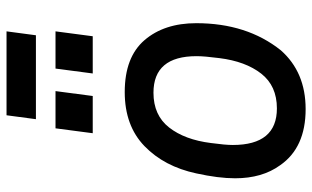

<svg xmlns="http://www.w3.org/2000/svg" viewBox="-204 -740 956 588"><g transform="rotate(-90 274.0 -446.0)"><path d="M18 0ZM472 -814ZM460 -814H203L215 -904H472ZM274 -640H160L175 -754H289ZM457 -640H343L358 -754H472ZM236 -76Q305 -76 342.5 -124Q380 -172 390 -252Q396 -298 396 -322Q396 -454 284 -454Q215 -454 177.5 -406Q140 -358 130 -278Q124 -234 124 -211Q124 -76 236 -76ZM234 12Q116 12 62 -66Q22 -121 22 -204Q22 -255 37 -323Q58 -421 120.5 -481.5Q183 -542 286 -542Q393 -542 445 -481.5Q497 -421 497 -323Q497 -168 414 -64Q347 12 234 12Z"/></g></svg>

Font: Tanohe Sans Medium
Style: Italic
Weight: 500
Designer: Village Type and Design LLC & Cristiano Sobral
Foundry: Cooper Hewitt Smithsonian Design Museum
Version: Version 1.00;September 29, 2021;FontCreator 13.0.0.2655 64-b